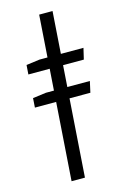

<svg xmlns="http://www.w3.org/2000/svg" viewBox="-136 -755 678 1040"><g transform="rotate(-15 202.5 -235.5)"><path d="M130.4 223.6 194.4 -693.5H269.4L205.4 223.6ZM41.8 -212.9 45.3 -265.2 120.1 -275.2H366.6L352.8 -212.9ZM54 -395.5 57.8 -447.7 133.1 -457.7H379.6L365 -395.5Z"/></g></svg>

Font: Ancizar Sans Thin
Style: Italic
Weight: 100
Italic angle: -4°
Designer: Cesar Puertas, Viviana Monsalve, Julian Moncada, Julian Prieto, Jose Castro, Mariel Hernandez, Felipe Aragon, Sara Alarc
Version: Version 8.100